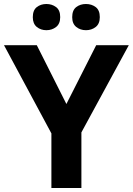

<svg xmlns="http://www.w3.org/2000/svg" viewBox="-20 -940 664 960"><path d="M312 -420 461 -714H624L387 -278V0H237V-273L0 -714H164ZM144 -854Q144 -889 164 -904.5Q184 -920 211.9 -920Q239.8 -920 260.4 -904.6Q281 -889.2 281 -854.4Q281 -821 260.4 -805Q239.8 -789 211.9 -789Q184 -789 164 -805.2Q144 -821.5 144 -854ZM341 -854Q341 -889 361.1 -904.5Q381.3 -920 409.6 -920Q438 -920 458.5 -904.6Q479 -889.2 479 -854.4Q479 -821 458.4 -805Q437.9 -789 410 -789Q381.5 -789 361.3 -805.2Q341 -821.5 341 -854Z"/></svg>

Font: Noto Sans Thaana
Style: Regular
Weight: 400
Designer: Monotype Design Team
Foundry: Monotype Imaging Inc.
Version: Version 2.001